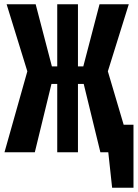

<svg xmlns="http://www.w3.org/2000/svg" viewBox="-20 -713 645 899"><path d="M248 -320H221L143 0H1L108 -379L11 -693H147L223 -402H248V-693H345V-402H370L446 -693H583L485 -379L559 -129H605V166H505L487 0H450L372 -320H345V0H248Z"/></svg>

Font: Qzxlaeiskcpccdgjqmyffctclhy
Style: Regular
Weight: 700
Monospace: yes
Designer: Carrois Corporate & Edenspiekermann
Foundry: Carrois Corporate GbR & Edenspiekermann AG
Version: Version 2.001